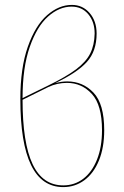

<svg xmlns="http://www.w3.org/2000/svg" viewBox="-20 -754 504 783"><path d="M405 -223Q405 -152 383.5 -99.5Q362 -47 324 -19Q286 9 238 9Q63 9 63 -350Q63 -477 93.5 -563.5Q124 -650 172 -692Q220 -734 273 -734Q317 -734 345.5 -701Q374 -668 374 -617Q374 -545 334 -501Q294 -457 205 -415Q231 -422 254 -422Q318 -422 361.5 -376Q405 -330 405 -223ZM72 -354 176 -405Q250 -441 290.5 -471.5Q331 -502 348 -536Q365 -570 366 -617Q366 -665 340 -696Q314 -727 272 -727Q222 -727 176.5 -687Q131 -647 101.5 -563Q72 -479 72 -354ZM396 -223Q396 -326 354.5 -371Q313 -416 253 -416Q213 -416 177 -399L72 -347Q72 -171 113 -84.5Q154 2 238 2Q284 2 319.5 -25Q355 -52 375.5 -103Q396 -154 396 -223Z"/></svg>

Font: Fira Sans Compressed Eight
Style: Regular
Weight: 100
Width: 1
Designer: bBox Type GmbH & Carrois Corporate GbR & Edenspiekermann AG
Foundry: bBox Type GmbH & Carrois Corporate GbR & Edenspiekermann AG
Version: Version 4.301